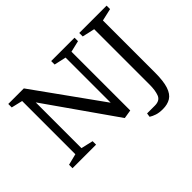

<svg xmlns="http://www.w3.org/2000/svg" viewBox="-153 -877 1291 1291"><g transform="rotate(-45 493.0 -231.0)"><path d="M525 10 176 -488V-53L262 -33V0H38V-33L118 -53V-559L38 -578V-611H186L531 -130V-559L446 -578V-611H668V-578L587 -559V0ZM749 149Q714 149 690 141Q666 133 649 122L653 94H727Q775 94 788.5 59Q802 24 802 -30V-558L713 -578V-611H973V-578L885 -558V-63Q885 19 869.5 65.5Q854 112 823.5 130.5Q793 149 749 149Z"/></g></svg>

Font: Manuale
Style: Regular
Weight: 400
Designer: Eduardo Tunni / Pablo Cosgaya
Foundry: Eduardo Tunni / Pablo Cosgaya
Version: Version 1.002